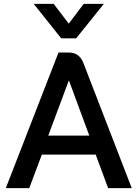

<svg xmlns="http://www.w3.org/2000/svg" viewBox="-20 -971 710 991"><path d="M474 -173H196L131 0H10L282 -700H335Q389 -700 410 -647L660 0H538ZM229 -271H441L336 -555H335ZM154 -951H257L335 -849L412 -951H516L373 -773H296Z"/></svg>

Font: Bai Jamjuree SemiBold
Style: Regular
Weight: 600
Version: Version 1.000; ttfautohint (v1.6)